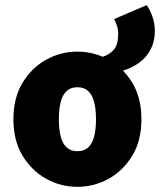

<svg xmlns="http://www.w3.org/2000/svg" viewBox="-20 -712 620 744"><path d="M456 -438 378 -492Q404 -500 421 -519.5Q438 -539 438 -580Q438 -598 433 -613Q428 -628 422 -638L548 -692Q560 -677 570 -649.5Q580 -622 580 -592Q580 -552 564 -521Q548 -490 520 -469.5Q492 -449 456 -438ZM280 12Q216 12 159.5 -19Q103 -50 67.5 -108.5Q32 -167 32 -250Q32 -333 67.5 -391.5Q103 -450 159.5 -481Q216 -512 280 -512Q344 -512 400.5 -481Q457 -450 492.5 -391.5Q528 -333 528 -250Q528 -167 492.5 -108.5Q457 -50 400.5 -19Q344 12 280 12ZM280 -126Q306 -126 322 -141Q338 -156 345 -184Q352 -212 352 -250Q352 -288 345 -316Q338 -344 322 -359Q306 -374 280 -374Q254 -374 238 -359Q222 -344 215 -316Q208 -288 208 -250Q208 -212 215 -184Q222 -156 238 -141Q254 -126 280 -126Z"/></svg>

Font: Source Sans 3 ExtraLight Black
Style: Regular
Weight: 900
Version: Version 3.052;hotconv 1.1.0;makeotfexe 2.6.0